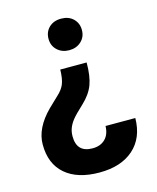

<svg xmlns="http://www.w3.org/2000/svg" viewBox="-110 -615 718 879"><g transform="rotate(-15 249.0 -175.0)"><path d="M325.2 -314Q325.2 -249 310.1 -209Q294.9 -168.9 256.1 -132.8Q217.3 -96.7 203.4 -79.1Q189.5 -61.5 182.4 -43.5Q175.3 -25.4 175.3 -3.9Q175.3 72.8 250.5 72.8Q288.1 72.8 310.3 50.8Q332.5 28.8 333.5 -10.7H474.6Q473.6 83 414.6 135.5Q355.5 188 252.9 188Q148.9 188 91.3 138.4Q33.7 88.9 33.7 -2.9Q33.7 -80.6 108.4 -155.3L155.8 -200.7Q180.2 -222.7 189.7 -246.6Q199.2 -270.5 200.2 -314ZM342.8 -463.4Q342.8 -430.7 320.3 -409.7Q297.9 -388.7 263.7 -388.7Q229.5 -388.7 207 -409.7Q184.6 -430.7 184.6 -463.4Q184.6 -496.1 206.3 -517.1Q228 -538.1 263.7 -538.1Q299.3 -538.1 321 -517.1Q342.8 -496.1 342.8 -463.4Z"/></g></svg>

Font: RobotoInd
Style: Bold
Weight: 700
Designer: Google
Version: Version 2.001150; 2014